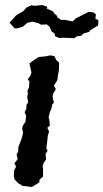

<svg xmlns="http://www.w3.org/2000/svg" viewBox="-20 -729 411 763"><path d="M36 -51 44 -67 37 -80 50 -96 46 -117 52 -125 53 -145 57 -155 66 -178 70 -194 72 -201 68 -218 71 -230 81 -245 84 -269 78 -283 85 -298V-312L92 -322L88 -344L91 -356L89 -368L95 -381L97 -405L90 -414L101 -428L105 -441L97 -477L116 -491L133 -502L139 -503L161 -505L180 -509L196 -506L204 -490L215 -480L214 -448L210 -429L208 -411L202 -401L194 -388L202 -375L191 -356L189 -344L194 -321L187 -313L185 -299L178 -283L173 -262L176 -254L178 -230L168 -221L175 -207L170 -189L167 -161L164 -140L169 -130L161 -117L163 -95L154 -82L149 -68L151 -57V-27L137 -15L136 -4L107 14L66 9V7L52 -1L38 -16L35 -28ZM185 -604 177 -623 166 -632 143 -631 132 -637 108 -643 88 -638 71 -623 47 -616 35 -617V-620L18 -639L29 -651L43 -667L56 -675L73 -685L85 -699L105 -708L118 -706L148 -709L168 -702L166 -695L190 -684L197 -674L205 -668L209 -659L223 -650H238L269 -644L281 -656L297 -664L313 -672L333 -682L351 -680L361 -672L359 -655L371 -649L370 -628L352 -617L336 -607V-603L312 -596L301 -586L286 -585L275 -577L261 -578L231 -579L215 -578L199 -585L197 -596Z"/></svg>

Font: Winky Rough
Style: Italic
Weight: 400
Italic angle: -8.97852°
Designer: Simon Atzbach
Foundry: typofactur
Version: Version 1.206